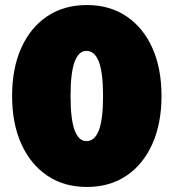

<svg xmlns="http://www.w3.org/2000/svg" viewBox="-20 -730 690 762"><path d="M325 12Q234 12 167.5 -33Q101 -78 64.5 -159Q28 -240 28 -349Q28 -459 64.5 -540Q101 -621 167.5 -665.5Q234 -710 325 -710Q415 -710 481.5 -665.5Q548 -621 584.5 -540Q621 -459 621 -349Q621 -240 584.5 -158.5Q548 -77 481.5 -32.5Q415 12 325 12ZM323 -170Q356 -170 372.5 -213Q389 -256 389 -349Q389 -441 372.5 -484.5Q356 -528 323 -528Q292 -528 276 -484.5Q260 -441 260 -349Q260 -257 276 -213.5Q292 -170 323 -170Z"/></svg>

Font: Azeret Mono Thin Black
Style: Regular
Weight: 900
Version: Version 1.002